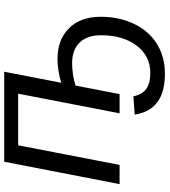

<svg xmlns="http://www.w3.org/2000/svg" viewBox="32 -600 776 879"><g transform="rotate(-90 419.5 -160.0)"><path d="M531.2 -528.3 480.5 -267.1Q537.6 -284.2 589.8 -284.2Q677.7 -284.2 730.2 -231.7Q782.7 -179.2 782.7 -86.4Q782.7 -2.4 750.7 65.2Q718.8 132.8 659.7 170.2Q600.6 207.5 521.5 207.5Q355.5 207.5 335 69.3L418.5 63Q426.8 103.5 452.4 122.1Q478 140.6 525.9 140.6Q603.5 140.6 650.9 77.6Q698.2 14.6 698.2 -85Q698.2 -148.4 664.6 -182.9Q630.9 -217.3 570.8 -217.3Q517.6 -217.3 467.8 -201.7L428.7 0H340.8L430.7 -464.4H194.3L104.5 0H16.6L119.1 -528.3Z"/></g></svg>

Font: Liberation Sans
Style: Italic
Weight: 400
Italic angle: -12°
Designer: Steve Matteson
Foundry: Ascender Corporation
Version: Version 2.1.5